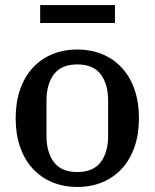

<svg xmlns="http://www.w3.org/2000/svg" viewBox="-20 -728 612 760"><path d="M286 -47Q349 -47 378.5 -86Q408 -125 408 -190V-330Q408 -395 378.5 -434Q349 -473 286 -473Q223 -473 193.5 -434Q164 -395 164 -330V-190Q164 -125 193.5 -86Q223 -47 286 -47ZM286 12Q231 12 186 -7Q141 -26 109 -61Q77 -96 59.5 -146.5Q42 -197 42 -260Q42 -323 59.5 -373.5Q77 -424 109 -459Q141 -494 186 -513Q231 -532 286 -532Q341 -532 386 -513Q431 -494 463 -459Q495 -424 512.5 -373.5Q530 -323 530 -260Q530 -197 512.5 -146.5Q495 -96 463 -61Q431 -26 386 -7Q341 12 286 12ZM139 -708H435V-637H139Z"/></svg>

Font: IBM Plex Serif Medium
Style: Regular
Weight: 500
Designer: Mike Abbink, Paul van der Laan, Pieter van Rosmalen
Foundry: Bold Monday
Version: Version 2.5